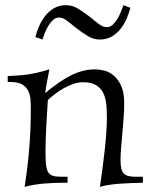

<svg xmlns="http://www.w3.org/2000/svg" viewBox="-20 -706 584 742"><path d="M532.2 0Q506.3 1 484.4 1.7Q462.4 2.4 442.6 3.9Q422.9 5.4 404.1 8.1Q385.3 10.7 366.2 16.1Q370.6 -12.2 375.2 -47.9Q379.9 -83.5 384 -119.9Q388.2 -156.2 390.6 -190.9Q393.1 -225.6 393.1 -252Q393.1 -277.3 390.9 -301.8Q388.7 -326.2 379.6 -345.5Q370.6 -364.7 352.1 -376.5Q333.5 -388.2 300.8 -388.2Q282.2 -388.2 263.2 -381.6Q244.1 -375 226.3 -365Q208.5 -355 192.6 -342.8Q176.8 -330.6 165 -319.8Q163.6 -296.4 161.9 -270.3Q160.2 -244.1 158.9 -218.5Q157.7 -192.9 156.7 -168.7Q155.8 -144.5 155.8 -124Q155.8 -92.3 157.5 -72.8Q159.2 -53.2 165.3 -42Q171.4 -30.8 183.6 -26.9Q195.8 -22.9 216.8 -22.9H241.2V0Q188.5 0 149.4 3.4Q110.4 6.8 75.2 16.1Q86.4 -55.2 92.8 -130.6Q99.1 -206.1 99.1 -285.2Q99.1 -304.2 97.7 -322.8Q96.2 -341.3 88.4 -356.2Q80.6 -371.1 64.5 -380.1Q48.3 -389.2 19 -389.2H9.8V-412.1Q31.7 -413.1 50.3 -414.3Q68.8 -415.5 87.2 -418.2Q105.5 -420.9 125.5 -425.5Q145.5 -430.2 170.9 -438Q166.5 -416 161.9 -391.4Q157.2 -366.7 154.8 -346.2Q209 -392.1 254.9 -415Q300.8 -438 348.1 -438Q363.3 -438 382.6 -433.3Q401.9 -428.7 418.9 -414.6Q436 -400.4 448 -374.8Q460 -349.1 460 -307.1Q460 -279.8 457.8 -250Q455.6 -220.2 452.9 -191.2Q450.2 -162.1 448 -135Q445.8 -107.9 445.8 -85.9Q445.8 -66.4 449 -54.2Q452.1 -42 459.2 -34.9Q466.3 -27.8 477.8 -25.4Q489.3 -22.9 505.9 -22.9H532.2ZM483.9 -675.8Q479 -656.7 470 -635.3Q460.9 -613.8 446.8 -595.5Q432.6 -577.1 412.6 -565.2Q392.6 -553.2 365.7 -553.2Q341.8 -553.2 319.8 -566.4Q297.9 -579.6 273.9 -598.1Q261.2 -608.4 252.2 -615.7Q243.2 -623 235.8 -628.2Q228.5 -633.3 221.9 -635.7Q215.3 -638.2 208 -638.2Q195.3 -638.2 185.3 -629.2Q175.3 -620.1 167.2 -606.9Q159.2 -593.8 153.3 -579.1Q147.5 -564.5 144 -553.2L116.7 -563Q121.6 -582 130.6 -603.5Q139.6 -625 153.8 -643.3Q168 -661.6 188 -673.8Q208 -686 234.9 -686Q259.3 -686 281 -672.9Q302.7 -659.7 327.1 -641.1Q339.8 -630.9 348.9 -623.3Q357.9 -615.7 365.2 -610.8Q372.6 -606 379.2 -603.5Q385.7 -601.1 393.1 -601.1Q405.3 -601.1 415.3 -610.1Q425.3 -619.1 433.3 -632.3Q441.4 -645.5 447.3 -660.2Q453.1 -674.8 457 -686Z"/></svg>

Font: Simonetta
Style: Regular
Weight: 400
Version: Version 1.004